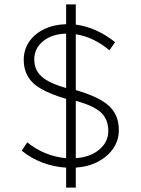

<svg xmlns="http://www.w3.org/2000/svg" viewBox="-20 -787 640 874"><path d="M281 67V-24Q226 -27 173 -47Q120 -67 79 -101L104 -139Q142 -108 187.5 -89.5Q233 -71 281 -67V-337Q213 -357 170 -381Q127 -405 107.5 -438Q88 -471 88 -514Q88 -560 112 -596Q136 -632 179.5 -653.5Q223 -675 281 -677V-767H325V-675Q372 -669 417.5 -648.5Q463 -628 504 -595L478 -558Q444 -587 405 -606Q366 -625 325 -631V-377Q432 -346 476.5 -304.5Q521 -263 521 -195Q521 -149 496 -112Q471 -75 427 -51.5Q383 -28 325 -24V67ZM136 -517Q136 -469 169 -439Q202 -409 281 -386V-634Q215 -632 175.5 -599Q136 -566 136 -517ZM473 -191Q473 -244 439.5 -275Q406 -306 325 -328V-67Q392 -72 432.5 -106.5Q473 -141 473 -191Z"/></svg>

Font: Red Hat Mono
Style: Regular
Weight: 300
Monospace: yes
Designer: Pentagram, MCKL
Foundry: Pentagram, MCKL
Version: Version 1.023